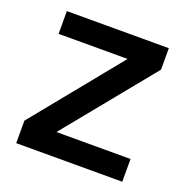

<svg xmlns="http://www.w3.org/2000/svg" viewBox="-100 -613 687 706"><g transform="rotate(20 243.5 -260.0)"><path d="M36 0V-88L315 -431H45V-520H444V-436L161 -89H451V0Z"/></g></svg>

Font: IBM Plex Sans Devanagari Medium
Style: Regular
Weight: 500
Designer: Mike Abbink, Paul van der Laan, Pieter van Rosmalen, Erin McLaughlin
Foundry: Bold Monday
Version: Version 1.1